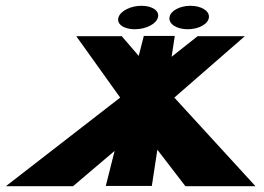

<svg xmlns="http://www.w3.org/2000/svg" viewBox="-32 -644 912 663"><path d="M456.5 -624C420.5 -624 384.9 -607 377.5 -585C369 -562 394.1 -543 433.1 -543C473.1 -543 509 -562 513.5 -585C518.9 -607 493.5 -624 456.5 -624ZM625.5 -624C589.5 -624 556.9 -607 553.5 -585C549 -562 577.1 -543 616.1 -543C656.1 -543 688 -562 689.5 -585C690.9 -607 662.5 -624 625.5 -624ZM850.2 -1 570 -307 813.4 -519H650.4L560.6 -448L571.6 -520H464.6L447 -451L388.4 -519H231.4L383 -307L-11.8 -1H220.2L363.8 -123L333.3 -2H492.3L511.4 -127L608.2 -1Z"/></svg>

Font: Hussar Milosc
Style: Obl
Weight: 700
Foundry: Cannot Into Space Fonts
Version: Version 1.02